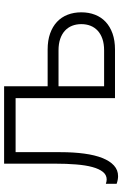

<svg xmlns="http://www.w3.org/2000/svg" viewBox="150 -730 595 935"><g transform="rotate(-90 447.5 -262.5)"><path d="M20 -44.5Q32 -40.5 41 -40.5Q63 -40.5 77.8 -58.8Q92.5 -77 101.5 -110Q110.5 -143 114.2 -189.5Q118 -236 118 -292.5V-540H495V-328H674Q718 -328 751.8 -316Q785.5 -304 808.5 -282.5Q831.5 -261 843.2 -230.8Q855 -200.5 855 -164Q855 -127.5 843.2 -97.2Q831.5 -67 808.5 -45.5Q785.5 -24 751.8 -12Q718 0 674 0H437V-484H174V-265.5Q174 -202 167 -150Q160 -98 145.5 -61.5Q131 -25 109 -5Q87 15 57 15Q40 15 20 8ZM669.5 -53Q701.5 -53 725.5 -61.2Q749.5 -69.5 765.5 -84.2Q781.5 -99 789.5 -119.2Q797.5 -139.5 797.5 -164Q797.5 -188.5 789.5 -208.8Q781.5 -229 765.5 -243.8Q749.5 -258.5 725.5 -266.8Q701.5 -275 669.5 -275H495V-53Z"/></g></svg>

Font: Vela Sans Light
Style: Regular
Weight: 300
Designer: Principal design: Mikhail Sharanda - project Manrope.
Design modification: Ravid Balaliev
Foundry: Mikhail Sharanda
Version: Version 1.001